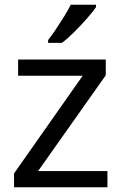

<svg xmlns="http://www.w3.org/2000/svg" viewBox="-20 -786 510 806"><path d="M431 0H39V-58L327 -468H56V-536H424V-470L140 -68H431ZM383 -756Q371 -738 346 -709.5Q321 -681 292.5 -652.5Q264 -624 240 -606H182V-618Q197 -637 214.5 -663Q232 -689 249 -716.5Q266 -744 277 -766H383Z"/></svg>

Font: Noto Sans Symbols 2
Style: Regular
Weight: 400
Designer: Monotype Design Team
Foundry: Monotype Imaging Inc.
Version: Version 2.008; ttfautohint (v1.8.4.7-5d5b)